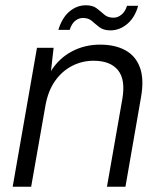

<svg xmlns="http://www.w3.org/2000/svg" viewBox="-20 -707 612 727"><path d="M28 0 120 -526H183L173 -438Q204 -487 252.5 -512.5Q301 -538 359 -538Q416 -538 455 -516.5Q494 -495 510 -451Q526 -407 514 -339L455 0H385L443 -331Q456 -405 427 -441Q398 -477 334 -477Q291 -477 253 -457.5Q215 -438 188.5 -400.5Q162 -363 152 -307L98 0ZM201 -594Q215 -640 243 -663.5Q271 -687 305 -687Q331 -687 346 -675.5Q361 -664 374.5 -652Q388 -640 410 -640Q426 -640 440 -651.5Q454 -663 461 -685H503Q491 -641 462 -616.5Q433 -592 398 -592Q372 -592 356.5 -604Q341 -616 328 -627.5Q315 -639 294 -639Q278 -639 264.5 -628Q251 -617 244 -594Z"/></svg>

Font: DM Sans 9pt Light
Style: Italic
Weight: 300
Italic angle: -10°
Version: Version 4.004;gftools[0.9.30]